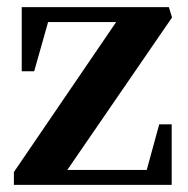

<svg xmlns="http://www.w3.org/2000/svg" viewBox="-20 -520 528 539"><path d="M19 -1V-37L306 -458H115L76 -320H41V-500H454L463 -471L169 -43H392L427 -171H462V-1Z"/></svg>

Font: Wittgenstein Semibold
Style: Regular
Weight: 600
Designer: Jörg Drees
Foundry: Jörg Drees
Version: Version 1.303; ttfautohint (v1.8.4.7-5d5b)